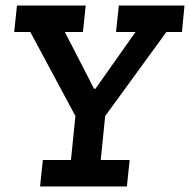

<svg xmlns="http://www.w3.org/2000/svg" viewBox="-20 -670 683 690"><path d="M634 -555H578L358 -253L342 -95H446L436 0H124L134 -95H235L251 -253L89 -555H31L41 -650H288L278 -555H213L318 -351H323L467 -555H397L407 -650H643Z"/></svg>

Font: Zilla Slab SemiBold
Style: Regular
Weight: 600
Designer: Typotheque.com
Foundry: Typotheque type foundry
Version: Version 1.0; 2017